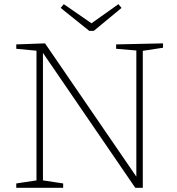

<svg xmlns="http://www.w3.org/2000/svg" viewBox="-20 -901 848 921"><path d="M537 -688 762 -693V-672L657 -656L665 -667V0H629L180 -656L186 -657V-26L178 -37L283 -21V0H58V-21L164 -37L155 -26V-667L163 -657L58 -667V-688L196 -693L640 -45L634 -44V-668L643 -658L537 -667ZM548 -881 563 -863 430 -753H408L271 -863L286 -881L428 -783H410Z"/></svg>

Font: Bitter Thin ExtraLight
Style: Regular
Weight: 250
Version: Version 2.002